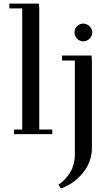

<svg xmlns="http://www.w3.org/2000/svg" viewBox="-20 -749 626 1072"><path d="M32.2 -702.1V-729H196.8L199.2 -702.1V-25.9H272V0H58.1V-25.9H104V-702.1ZM306.2 282.2Q343.8 258.3 370.8 215.1Q397.9 171.9 397.9 111.8V-411.1H326.2V-439H491.2L493.2 -411.1V76.2Q493.2 154.3 442.4 216.6Q391.6 278.8 319.8 303.2ZM410.4 -533Q396 -547.9 396 -567.9Q396 -587.9 410.4 -602.5Q424.8 -617.2 444.8 -617.2Q464.8 -617.2 480 -602.5Q495.1 -587.9 495.1 -567.9Q495.1 -547.9 480 -533Q464.8 -518.1 444.8 -518.1Q424.8 -518.1 410.4 -533Z"/></svg>

Font: Dehuti Alt
Style: Bold
Weight: 700
Version: Version 1.2